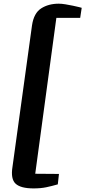

<svg xmlns="http://www.w3.org/2000/svg" viewBox="-20 -882 474 1068"><path d="M167 166Q95 166 66.8 139.8Q38.5 113.5 49.5 45.5L158 -740.5Q168 -809 208.8 -835.2Q249.5 -861.5 307 -861.5Q323 -861.5 344.2 -858Q365.5 -854.5 385.8 -850.2Q406 -846 419.8 -842.5Q433.5 -839 434.5 -838.5L426 -782.5H293.5L176 84.5L308 85.5L301.5 143.5Q268.5 153 237.8 159.5Q207 166 167 166Z"/></svg>

Font: Merriweather 28pt Black
Style: Italic
Weight: 900
Italic angle: -7.8°
Version: Version 2.101